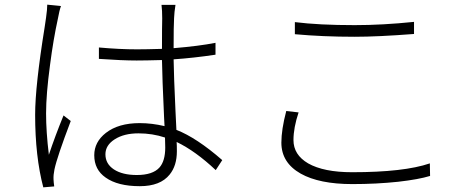

<svg xmlns="http://www.w3.org/2000/svg" viewBox="-20 -781 2040 825"><path d="M131 -288Q131 -411 172 -665Q176 -694 178 -706Q183 -741 183 -761L242 -755Q235 -736 229 -702Q209 -611 195 -502Q178 -376 178 -294Q178 -214 190 -116Q217 -197 253 -285L284 -261Q225 -106 214 -53Q209 -29 210 -10Q210 -6 211 4Q212 16 213 20L166 24Q131 -109 131 -288ZM568 -29Q636 -29 665 -61Q690 -89 690 -147Q690 -173 689 -190Q635 -208 575 -208Q513 -208 473 -182.5Q433 -157 433 -118Q433 -77 469.5 -53Q506 -29 568 -29ZM385 -114Q385 -171 435 -210Q489 -252 580 -252Q633 -252 687 -239Q686 -251 685 -277Q677 -450 676 -523Q604 -521 567 -521Q505 -521 405 -528V-577Q493 -569 569 -569Q606 -569 676 -571Q676 -670 677 -702Q677 -736 674 -760H734Q729 -729 728 -703Q726 -672 726 -574Q835 -583 906 -597V-546Q813 -532 726 -526Q727 -455 734 -305Q737 -249 738 -223Q825 -189 935 -93L907 -50Q820 -132 739 -171Q740 -157 740 -131Q740 -69 709 -31Q669 19 581 19Q486 19 434 -18Q385 -52 385 -114Z M1247 -634V-686Q1350 -673 1504 -673Q1623 -673 1759 -687V-635Q1603 -623 1504 -623Q1368 -623 1247 -634ZM1189 -168Q1189 -224 1210 -304L1263 -298Q1241 -232 1241 -179Q1241 -116 1304 -79Q1371 -41 1493 -41Q1716 -41 1827 -79L1828 -25Q1779 -10 1691 0Q1597 10 1494 10Q1352 10 1272 -35Q1189 -82 1189 -168Z"/></svg>

Font: Source Han Sans Light
Style: Regular
Weight: 300
Designer: Ryoko NISHIZUKA Ë•øÂ°öÊ∂ºÂ≠ê (kana & ideographs); Paul D. Hunt (Latin, Greek & Cyrillic); Wenlong ZHANG Âº†ÊñáÈæô (bopom
Foundry: Adobe Systems Incorporated
Version: Version 1.004;PS 1.004;hotconv 1.0.82;makeotf.lib2.5.63406; 